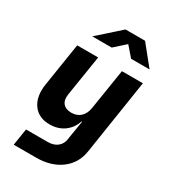

<svg xmlns="http://www.w3.org/2000/svg" viewBox="-228 -898 1057 1190"><g transform="rotate(30 300.0 -302.5)"><path d="M67 180 86 60H241Q283 60 309.5 39Q336 18 341 -19L344 -40L363 -155H359Q341 -101 298 -70.5Q255 -40 196 -40Q116 -40 76.5 -96Q37 -152 52 -245L100 -550H250L204 -260Q197 -217 216.5 -193.5Q236 -170 276 -170Q316 -170 341.5 -193.5Q367 -217 374 -260L420 -550H570L487 -14Q473 76 403 128Q333 180 227 180ZM153 -645 310 -785H450L563 -645H431L370 -715L292 -645Z"/></g></svg>

Font: JetBrains Mono NL ExtraBold
Style: Italic
Weight: 800
Italic angle: -9°
Monospace: yes
Designer: Philipp Nurullin, Konstantin Bulenkov
Foundry: JetBrains
Version: Version 2.305; ttfautohint (v1.8.4.7-5d5b)